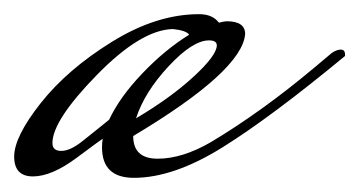

<svg xmlns="http://www.w3.org/2000/svg" viewBox="-20 -241 507 271"><path d="M448 -166Q455 -171 461 -171Q467 -171 467 -164V-162Q363 -76 294 -33Q225 10 169 10Q124 10 124 -33Q124 -41 125 -45Q124 -45 88.5 -18.5Q53 8 26.5 8Q0 8 0 -20Q0 -48 37.5 -95.5Q75 -143 138 -182Q201 -221 261 -221Q280 -221 289 -209Q297 -211 300 -211Q326 -211 326 -193Q322 -141 168 -49Q168 -17 202.5 -17Q237 -17 277 -40Q349 -83 423 -145ZM54 -39Q54 -28 66.5 -28Q79 -28 96 -41.5Q113 -55 121 -61.5Q129 -68 134 -72Q149 -104 181 -137.5Q213 -171 247 -192Q243 -198 224 -200Q179 -199 116.5 -135Q54 -71 54 -39ZM275 -184Q252 -184 218 -147.5Q184 -111 172 -74Q221 -103 253.5 -133Q286 -163 286 -177Q286 -184 275 -184Z"/></svg>

Font: Mrs Saint Delafield
Style: Regular
Weight: 400
Designer: Alejandro Paul
Foundry: Alejandro Paul
Version: Version 1.001